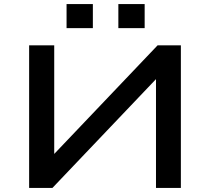

<svg xmlns="http://www.w3.org/2000/svg" viewBox="-20 -929 1038 949"><path d="M124 0V-705H248V-165H245L759 -705H874V0H751V-541H754L239 0ZM565 -790V-909H695V-790ZM309 -790V-909H439V-790Z"/></svg>

Font: Nunito Sans 7pt Expanded SemiBold
Style: Regular
Weight: 600
Width: 7
Designer: Vernon Adams
Foundry: Vernon Adams
Version: Version 3.101;gftools[0.9.27]